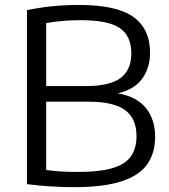

<svg xmlns="http://www.w3.org/2000/svg" viewBox="-20 -768 700 794"><path d="M285 6Q238 6 190.5 3Q143 0 91.5 -6.5V-726Q141 -736.5 193.8 -742Q246.5 -747.5 307.5 -747.5Q462.5 -747.5 531.5 -698Q600.5 -648.5 600.5 -549.5Q600.5 -488.5 568.8 -443.5Q537 -398.5 467.5 -382Q546 -368 583.8 -320.8Q621.5 -273.5 621.5 -202.5Q621.5 -135 588.8 -88.5Q556 -42 482 -18Q408 6 285 6ZM314.5 -684.5Q269 -684.5 235 -681.2Q201 -678 171 -672.5V-412H334Q433 -412 478 -445Q523 -478 523 -547Q523 -620 475 -652.2Q427 -684.5 314.5 -684.5ZM301.5 -57Q394.5 -57 447.5 -73.5Q500.5 -90 522.5 -123Q544.5 -156 544.5 -205Q544.5 -278.5 496.8 -313Q449 -347.5 346.5 -347.5H171V-65Q202.5 -60.5 233.5 -58.8Q264.5 -57 301.5 -57Z"/></svg>

Font: Encode Sans Semi Expanded
Style: Regular
Weight: 400
Width: 6
Designer: Multiple Designers
Foundry: Impallari Type
Version: Version 3.000; ttfautohint (v1.8.3) -l 8 -r 50 -G 200 -x 14 